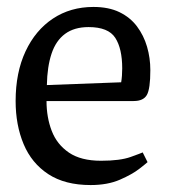

<svg xmlns="http://www.w3.org/2000/svg" viewBox="-20 -524 491 553"><path d="M241 9Q167 9 119 -22.5Q71 -54 48 -109Q25 -164 25 -233Q25 -315 53.5 -376Q82 -437 132.5 -470.5Q183 -504 249 -504Q293 -504 324 -489Q355 -474 374.5 -448Q394 -422 403.5 -389.5Q413 -357 413 -322Q413 -268 403 -250.5Q393 -233 365 -233H114Q114 -186 129 -147Q144 -108 178.5 -84.5Q213 -61 271 -61Q326 -61 356.5 -72Q387 -83 391 -85L405 -57Q402 -54 381.5 -38Q361 -22 325.5 -6.5Q290 9 241 9ZM115 -279 329 -287Q332 -305 332 -327Q332 -384 312 -415Q292 -446 235 -446Q194 -446 167.5 -426.5Q141 -407 128.5 -369.5Q116 -332 115 -279Z"/></svg>

Font: Faustina Light
Style: Regular
Weight: 400
Version: Version 1.200